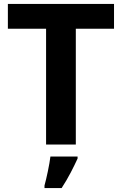

<svg xmlns="http://www.w3.org/2000/svg" viewBox="-20 -734 619 975"><path d="M365 0H214V-588H20V-714H559V-588H365ZM374 71Q359 104 339 142.5Q319 181 293 221H206V208Q214 179 223 136Q232 93 236 61H374Z"/></svg>

Font: Noto Sans Ethiopic
Style: Bold
Weight: 700
Designer: Monotype Design Team
Foundry: Monotype Imaging Inc.
Version: Version 2.102; ttfautohint (v1.8.4.7-5d5b)